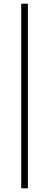

<svg xmlns="http://www.w3.org/2000/svg" viewBox="-20 -770 266 1040"><path d="M95 250V-750H131V250Z"/></svg>

Font: Source Sans 3 ExtraLight Light
Style: Regular
Weight: 300
Version: Version 3.052;hotconv 1.1.0;makeotfexe 2.6.0